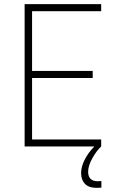

<svg xmlns="http://www.w3.org/2000/svg" viewBox="-20 -708 557 928"><path d="M470 167V199Q461 200 448 200Q409 200 390.5 180.5Q372 161 372 128Q372 98 389.5 63.5Q407 29 436 0H99V-688H469V-654H135V-365H428V-331H135V-34H469V0Q447 20 426.5 56.5Q406 93 406 122Q406 168 453 168Z"/></svg>

Font: Saira Semi Condensed Thin
Style: Regular
Weight: 100
Width: 4
Designer: Hector Gatti with collaboration of the Omnibus-Type team
Foundry: Omnibus-Type
Version: Version 1.001; ttfautohint (v1.8)